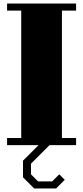

<svg xmlns="http://www.w3.org/2000/svg" viewBox="-20 -820 470 1085"><path d="M330 -760V-40H410V0H260L155 105V165L195 205H275L315 165L346 196L297 245H173L110 182V88L198 0H20V-40H100V-760H20V-800H410V-760Z"/></svg>

Font: Kumar One
Style: Regular
Weight: 400
Designer: Parimal Parmar
Foundry: Indian Type Foundry
Version: Version 1.001;PS 1.001;hotconv 1.0.88;makeotf.lib2.5.647800